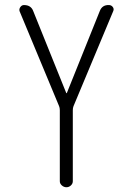

<svg xmlns="http://www.w3.org/2000/svg" viewBox="-20 -540 540 779"><path d="M219.7 -109.4 59.6 -494.1Q56.6 -502.9 62.5 -511.2Q68.4 -519.5 77.1 -519.5Q106.4 -519.5 115.2 -494.1L249 -162.1H250H251L384.8 -495.1Q394.5 -520.5 421.9 -519.5Q431.6 -519.5 437.5 -511.7Q443.4 -503.9 439.5 -495.1L278.3 -109.4Q275.4 -102.5 275.4 -92.8V195.3Q275.4 205.1 267.6 212.4Q259.8 219.7 249.5 219.7Q239.3 219.7 231 212.4Q222.7 205.1 222.7 195.3V-92.8Q222.7 -102.5 219.7 -109.4Z"/></svg>

Font: Rounded Mgen+ 2m light
Style: Regular
Weight: 200
Designer: [Source Han Sans]
Ryoko NISHIZUKA  (kana & ideographs); Paul D. Hunt (Latin, Greek & Cyrillic); Wenlong ZHANG  (bopomofo
Version: Version 1.059.20150602